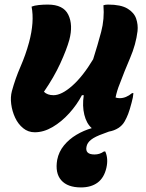

<svg xmlns="http://www.w3.org/2000/svg" viewBox="-20 -568 640 839"><path d="M118 -539Q130 -544 149.5 -546Q169 -548 189 -548Q257 -548 278.5 -503.5Q300 -459 283 -394Q271 -351 243.5 -291Q216 -231 172 -167Q187 -152 214 -152Q249 -152 295.5 -193Q342 -234 387 -309Q407 -372 422 -428.5Q437 -485 432 -545Q441 -548 452 -548Q508 -548 537 -530.5Q566 -513 575 -486.5Q584 -460 581 -432Q574 -374 548.5 -314.5Q523 -255 503 -201Q491 -172 485 -142Q493 -139 503 -139Q531 -139 557 -161H563Q562 -144 555 -119Q547 -88 540 -70Q533 -52 525 -38Q515 -20 497 -8.5Q479 3 456 7Q446 11 432 16Q395 29 378 42.5Q361 56 358 73Q351 107 393 107Q404 107 414 104Q424 101 434 94H440Q454 125 445 165Q435 209 406.5 230Q378 251 334 251Q275 251 247.5 219.5Q220 188 230 130Q237 95 259.5 67.5Q282 40 314 21Q346 2 381 -8Q358 -28 348.5 -66.5Q339 -105 346 -152H338Q316 -110 282.5 -73Q249 -36 210 -13Q171 10 132 10Q103 10 81 -8Q59 -26 46 -54Q33 -82 29 -113Q25 -144 32 -170Q47 -225 69.5 -276.5Q92 -328 107 -383Q131 -473 118 -539Z"/></svg>

Font: Recursive Sn Csl St XBd
Style: Italic
Weight: 800
Italic angle: -15°
Version: Version 1.079;hotconv 1.0.112;makeotfexe 2.5.65598; ttfautoh